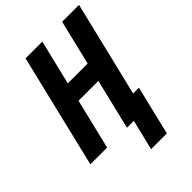

<svg xmlns="http://www.w3.org/2000/svg" viewBox="-263 -805 1102 1102"><g transform="rotate(-45 288.5 -254.0)"><path d="M296 185 341 0H285L359 -306H198L124 0H-12L155 -693H291L225 -420H386L452 -693H589L449 -114H496L424 185Z"/></g></svg>

Font: Ubuntu Sans Mono
Style: Italic
Weight: 400
Italic angle: -13.5°
Monospace: yes
Designer: Dalton Maag Ltd
Foundry: Dalton Maag Ltd
Version: Version 1.006